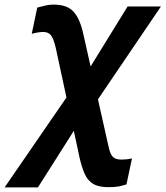

<svg xmlns="http://www.w3.org/2000/svg" viewBox="-91 -574 720 835"><path d="M-71 241 198 -150 151 -368Q142 -406 130.5 -420.5Q119 -435 97 -435Q88 -435 74.5 -433Q61 -431 47 -427L71 -541Q89 -546 106.5 -550Q124 -554 142 -554Q199 -554 227 -525Q255 -496 270 -432L303 -285L464 -546H609L335 -142L381 63Q388 96 399.5 108Q411 120 437 120Q447 120 458 119Q469 118 483 115L459 228Q439 234 424 237Q409 240 380 240Q338 240 314 225.5Q290 211 277 181.5Q264 152 254 107L230 -5L74 241Z"/></svg>

Font: Noto Sans SemiCondensed
Style: Bold Italic
Weight: 700
Width: 4
Italic angle: -12°
Designer: Monotype Design Team
Foundry: Monotype Imaging Inc.
Version: Version 2.013; ttfautohint (v1.8.4.7-5d5b)